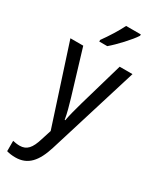

<svg xmlns="http://www.w3.org/2000/svg" viewBox="-250 -834 931 1141"><g transform="rotate(30 215.5 -263.0)"><path d="M354 -757V-766H253C231 -721 195 -664 161 -617V-606H216C259 -642 329 -717 354 -757ZM3 -537 177 -1 155 68C134 137 109 167 60 167C44 167 26 164 13 161V232C30 237 50 240 73 240C159 240 206 184 239 78L429 -537H341L253 -233C239 -183 226 -135 220 -100H216C209 -143 196 -187 183 -232L91 -537Z"/></g></svg>

Font: Noto Sans Oriya Cond
Style: Regular
Weight: 400
Width: 3
Designer: Amélie Bonet and Sol Matas
Foundry: Google LLC
Version: Version 2.006